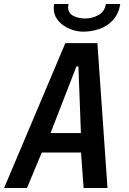

<svg xmlns="http://www.w3.org/2000/svg" viewBox="-28 -941 648 961"><path d="M299 -725H459.5L510 0H390.5L377.5 -177.5H181L107 0H-7.5ZM377 -275 364.5 -608.5H354.5L225 -275ZM241 -899.5Q241 -911 243 -921H314.5Q313 -913 313 -906Q313 -874.5 339.2 -861.5Q365.5 -848.5 397.5 -848.5Q435 -848.5 465.5 -866Q496 -883.5 502 -921H574Q565.5 -869.5 536 -838.8Q506.5 -808 467.5 -795.2Q428.5 -782.5 388 -782.5Q354.5 -782.5 320.2 -796.8Q286 -811 263.5 -837.5Q241 -864 241 -899.5Z"/></svg>

Font: JuliaMono SemiBoldItalic
Style: Regular
Weight: 600
Italic angle: -9°
Monospace: yes
Designer: cormullion
Foundry: corm
Version: Version 0.049; ttfautohint (v1.8.4)